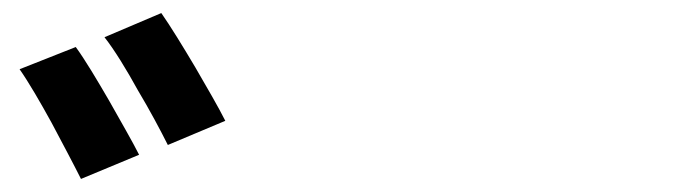

<svg xmlns="http://www.w3.org/2000/svg" viewBox="-20 -872 1040 294"><path d="M147 -718C129 -749 110 -781 96 -800L10 -766C24 -746 42 -715 59 -684C76 -652 93 -620 104 -598L193 -635C183 -655 165 -686 147 -718ZM191 -734C209 -704 226 -672 237 -650L325 -687C315 -707 297 -738 279 -769C260 -801 241 -832 227 -852L140 -815C155 -796 174 -765 191 -734Z"/></svg>

Font: GenSekiGothic2 TW B
Style: Regular
Weight: 700
Version: Version 2.100;PS 2.1;hotconv 16.6.51;makeotf.lib2.5.65220 DE